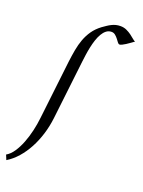

<svg xmlns="http://www.w3.org/2000/svg" viewBox="-227 -822 847 1139"><g transform="rotate(20 196.0 -252.5)"><path d="M440.9 -685.1Q430.7 -677.7 418.9 -669.2Q407.2 -660.6 396 -653.6Q384.8 -646.5 375.2 -641.8Q365.7 -637.2 359.9 -637.2Q353.5 -637.2 347.2 -645.8Q340.8 -654.3 333 -664.6Q325.2 -674.8 314.9 -683.3Q304.7 -691.9 291 -691.9Q272.5 -691.9 258.3 -680.9Q244.1 -669.9 233.4 -651.6Q222.7 -633.3 214.8 -609.6Q207 -585.9 201.7 -560.5Q196.3 -535.2 192.9 -510.3Q189.5 -485.4 187 -464.8L144 -94.2Q137.7 -40.5 122.3 9.5Q106.9 59.6 83.7 102.8Q60.5 146 30.3 180.4Q0 214.8 -36.1 236.8L-48.8 206.1Q-24.4 192.4 -4.6 163.1Q15.1 133.8 30 95.7Q44.9 57.6 54.7 14.9Q64.5 -27.8 68.8 -67.9L111.8 -439Q116.7 -478.5 123.3 -515.1Q129.9 -551.8 141.8 -584.2Q153.8 -616.7 173.3 -645Q192.9 -673.3 224.1 -696.8Q237.3 -706.1 249.5 -714.4Q261.7 -722.7 274.4 -729Q287.1 -735.4 300.5 -738.8Q314 -742.2 329.1 -742.2Q350.6 -742.2 367.9 -734.1Q385.3 -726.1 398.9 -716.1Q412.6 -706.1 423.1 -696.8Q433.6 -687.5 440.9 -685.1Z"/></g></svg>

Font: Gentium Plus Eur
Style: Italic
Weight: 400
Italic angle: -8°
Designer: J. Victor Gaultney, Annie Olsen, Iska Routamaa, Becca Hirsbrunner
Foundry: SIL International
Version: Version 5.000